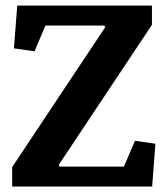

<svg xmlns="http://www.w3.org/2000/svg" viewBox="-20 -681 609 701"><path d="M534.7 -660.6V-590.3L194.8 -79.6L197.3 -72.8H432.6L472.7 -167L547.4 -156.2L535.6 0H24.4V-70.8L363.8 -581.1L361.3 -587.9H146L106 -493.7L30.8 -504.4L43 -660.6Z"/></svg>

Font: Noticia Text
Style: Bold
Weight: 700
Designer: JM Sole
Foundry: JM Sole
Version: Version 1.003